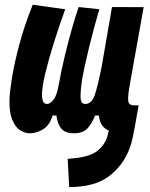

<svg xmlns="http://www.w3.org/2000/svg" viewBox="-20 -547 626 802"><path d="M269 234.4 262.7 116.7Q336.4 111.8 370.6 93.5Q404.8 75.2 421.4 40Q425.3 32.2 428.7 21Q432.1 9.8 434.6 -2Q418.9 -7.8 407.5 -22.2Q396 -36.6 393.1 -64.5H377Q365.2 -33.2 346.2 -11.7Q327.1 9.8 288.1 9.8Q252 9.8 235.6 -10.7Q219.2 -31.2 215.8 -64.5H199.7Q187 -22.9 159.4 -6.6Q131.8 9.8 104 9.8Q85.4 9.8 64.9 -2.4Q44.4 -14.6 31.2 -46.9Q19.5 -74.2 19.5 -121.1Q19.5 -129.9 20 -138.7Q21 -163.6 30 -221.4Q39.1 -279.3 60.1 -358.9Q81.1 -438.5 116.7 -527.3L252.4 -508.3Q227.5 -439.9 205.3 -369.4Q183.1 -298.8 169.2 -240.5Q155.3 -182.1 155.3 -150.4Q155.3 -136.7 159.2 -124.8Q163.1 -112.8 176.8 -112.8Q189.9 -112.8 203.9 -130.9Q217.8 -148.9 225.6 -194.3Q236.3 -254.4 251.2 -315.7Q266.1 -377 281.2 -429.9Q296.4 -482.9 308.6 -517.6L395 -508.3Q385.3 -476.1 374 -434.6Q362.8 -393.1 352.3 -350.1Q341.8 -307.1 333.5 -268.8Q325.2 -230.5 321.3 -204.1Q316.4 -168 316.4 -147.5Q316.4 -139.6 316.9 -134.3Q318.8 -112.8 336.4 -112.8Q363.3 -112.8 376 -150.6Q388.7 -188.5 405.3 -272L447.8 -517.6L580.1 -517.1L521 -187Q515.1 -154.3 515.1 -135.3Q515.1 -130.4 515.6 -126.5Q517.1 -106.9 539.6 -106.9H559.1L543.9 -21Q539.1 5.9 533.7 30.3Q528.3 54.7 520.5 75.2Q493.2 146 433.6 190.2Q374 234.4 269 234.4Z"/></svg>

Font: CaskaydiaCove NFP
Style: Bold Italic
Weight: 700
Italic angle: -10°
Designer: Aaron Bell
Foundry: Saja Typeworks
Version: Version 2111.001; VTT 6.35;Nerd Fonts 3.1.1